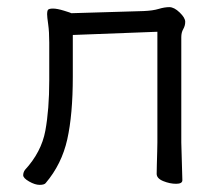

<svg xmlns="http://www.w3.org/2000/svg" viewBox="-20 -506 628 538"><path d="M488 -107 491 -1Q491 9 473.5 9Q456 9 437.5 1.5Q419 -6 419 -19Q419 -27 419.5 -45Q420 -63 420.5 -81Q421 -99 421 -107V-417L184 -408V-291Q184 -185 168.5 -115.5Q153 -46 108 7Q104 12 91 12Q78 12 61.5 2.5Q45 -7 45 -15Q45 -23 50 -30Q96 -80 107 -139.5Q118 -199 118 -281V-387Q118 -417 115 -438Q112 -459 112 -466.5Q112 -474 114 -478Q117 -482 128.5 -482Q140 -482 159.5 -476Q179 -470 180 -469L382 -475Q408 -476 424.5 -481Q441 -486 454.5 -486Q468 -486 483.5 -471Q499 -456 499 -445Q499 -434 493.5 -424.5Q488 -415 488 -402Z"/></svg>

Font: ToneOZ-Pinyin-WenKai-Regular
Style: Regular
Weight: 400
Designer: Fontworks Inc.
Foundry: ToneOZ
Version: Version 0.240331